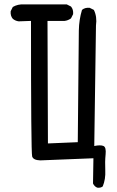

<svg xmlns="http://www.w3.org/2000/svg" viewBox="-20 -743 540 886"><path d="M428.7 123Q415 117.2 409.2 103.5L411.1 -12.7L166 -2.9Q133.8 -3.9 128.4 -21Q123 -38.1 123 -646.5L66.4 -644.5Q50.8 -646.5 39.1 -656.2Q27.3 -669.9 29.3 -691.4L39.1 -710.9Q62.5 -724.6 91.8 -722.7H288.1L307.6 -712.9Q319.3 -699.2 317.4 -677.7L307.6 -658.2Q293.9 -648.4 278.3 -646.5H199.2L201.2 -81.1L338.9 -86.9Q342.8 -552.7 343.8 -602.5Q344.7 -652.3 358.4 -697.3Q372.1 -709 393.6 -707L413.1 -697.3Q428.7 -666 422.9 -625L415 -69.3Q444.3 -75.2 457.5 -69.3Q470.7 -63.5 467.3 -30.3Q463.9 2.9 465.8 43.5Q467.8 84 454.1 117.2Q444.3 125 428.7 123Z"/></svg>

Font: JasonHandwriting1
Style: Regular
Weight: 400
Version: Version 1.48.20